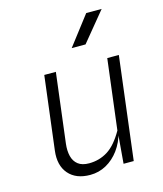

<svg xmlns="http://www.w3.org/2000/svg" viewBox="-119 -884 838 985"><g transform="rotate(-15 300.0 -392.0)"><path d="M238.5 11Q163 11 124 -34.2Q85 -79.5 94.5 -156.5L142.5 -545.5H204L158.5 -176.5Q154 -139.5 161.2 -110.2Q168.5 -81 189.8 -64.5Q211 -48 248 -48Q302.5 -48 347 -75.8Q391.5 -103.5 431 -173L477 -545.5H538.5L471.5 0H417.5L431 -161.5L435 -164.5Q421.5 -111.5 392.5 -72Q363.5 -32.5 324 -10.8Q284.5 11 238.5 11ZM314 -642 432.5 -796.5H514.5L387.5 -642Z"/></g></svg>

Font: Spline Sans Mono Light
Style: Italic
Weight: 300
Italic angle: -4°
Monospace: yes
Version: Version 1.004